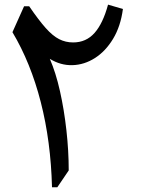

<svg xmlns="http://www.w3.org/2000/svg" viewBox="-20 -793 599 813"><path d="M437.5 -773.4 500.5 -754.9Q490.7 -681.2 458.7 -628.4Q426.8 -575.7 381.8 -547.1Q336.9 -518.6 286.9 -517.1Q236.8 -515.6 190.9 -543.9Q216.3 -485.8 233.9 -407.2Q251.5 -328.6 261.2 -241.5Q271 -154.3 271 -71.3L222.7 0H200.2Q195.3 -194.3 152.6 -360.8Q109.9 -527.3 32.7 -656.7L82 -766.6H103.5Q143.6 -708 173.3 -674.6Q203.1 -641.1 230.5 -627.2Q257.8 -613.3 289.6 -613.3Q344.7 -613.3 380.4 -653.6Q416 -693.8 437.5 -773.4Z"/></svg>

Font: Pinar DS4-Medium
Style: Regular
Weight: 500
Designer: Amin Abedi
Version: Version 2.000